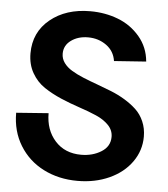

<svg xmlns="http://www.w3.org/2000/svg" viewBox="-52 -763 721 826"><g transform="rotate(5 308.0 -350.0)"><path d="M313 16.1Q231.4 16.1 166 -17.1Q100.6 -50.3 62.7 -111.8Q24.9 -173.3 24.9 -252.9L164.1 -263.2Q164.1 -190.9 206.3 -144Q248.5 -97.2 318.8 -97.2Q368.2 -97.2 405.5 -120.4Q442.9 -143.6 442.9 -185.1Q442.9 -213.9 421.9 -235.6Q400.9 -257.3 367.7 -271.7Q334.5 -286.1 293.9 -299.6Q253.4 -313 212.9 -330.3Q172.4 -347.7 139.2 -369.9Q106 -392.1 85 -428.7Q64 -465.3 64 -513.2Q64 -604.5 132.1 -660.2Q200.2 -715.8 305.2 -715.8Q369.6 -715.8 425.3 -694.3Q481 -672.9 519.3 -627.7Q557.6 -582.5 563 -521L424.8 -511.2Q418.5 -553.7 384.3 -578.4Q350.1 -603 305.2 -603Q262.2 -603 232.2 -581.3Q202.1 -559.6 202.1 -523.9Q202.1 -502 215.1 -484.1Q228 -466.3 250 -453.1Q272 -439.9 300.3 -428.2Q328.6 -416.5 360.1 -405.3Q391.6 -394 423.1 -381.3Q454.6 -368.7 482.9 -351.6Q511.2 -334.5 533.2 -314Q555.2 -293.5 568.1 -263.7Q581.1 -233.9 581.1 -198.2Q581.1 -138.2 546.1 -88.9Q511.2 -39.6 449.7 -11.7Q388.2 16.1 313 16.1Z"/></g></svg>

Font: Uncut Sans
Style: Bold
Weight: 700
Designer: Kasper Nordkvist
Foundry: UNCUT.wtf
Version: Version 1.304;Glyphs 3.2 (3246)